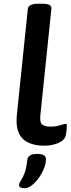

<svg xmlns="http://www.w3.org/2000/svg" viewBox="-20 -773 378 1028"><path d="M218 7Q138 7 100 -32Q62 -71 70 -155L129 -725Q132 -753 186 -753H206Q234 -753 245.5 -746Q257 -739 255 -725L196 -155Q192 -119 205 -107Q218 -95 253 -95Q279 -95 302.5 -102.5Q326 -110 331 -110Q338 -110 338 -99Q338 -96 337 -82.5Q336 -69 332 -48Q326 -22 292.5 -7.5Q259 7 218 7ZM112 235Q101 235 91.5 231.5Q82 228 82 218Q82 208 91 195Q100 182 110.5 156.5Q121 131 126 83Q128 68 140.5 59.5Q153 51 180 51Q226 51 226 79Q226 103 215 130Q204 157 186.5 181Q169 205 149.5 220Q130 235 112 235Z"/></svg>

Font: Asap Expanded Expanded SemiBold
Style: Italic
Weight: 600
Width: 7
Italic angle: -6°
Designer: Pablo Cosgaya
Foundry: Omnibus-Type
Version: Version 3.001; ttfautohint (v1.8.4.7-5d5b)